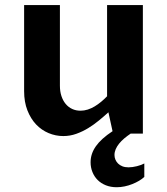

<svg xmlns="http://www.w3.org/2000/svg" viewBox="-20 -538 672 773"><path d="M77.1 -517.6H221.2V-192.9Q221.2 -169.9 227.3 -151.4Q233.4 -132.8 244.4 -119.6Q255.4 -106.4 270.5 -99.4Q285.6 -92.3 304.2 -92.3Q318.8 -92.3 333.3 -96.9Q347.7 -101.6 361.1 -109.6Q374.5 -117.7 387.2 -128.2Q399.9 -138.7 411.1 -150.4V-517.6H555.2V0H505.9Q492.2 9.3 480.2 19.3Q468.3 29.3 459.5 40.3Q450.7 51.3 445.8 62.7Q440.9 74.2 440.9 85.9Q440.9 95.7 444.6 104.5Q448.2 113.3 455.3 120.4Q462.4 127.4 472.9 131.6Q483.4 135.7 497.6 135.7Q504.9 135.7 513.7 134.5Q522.5 133.3 531.2 131.1Q540 128.9 547.9 126Q555.7 123 561 120.1V174.3Q552.2 182.6 539.8 189.9Q527.3 197.3 512.7 203.1Q498 209 481.9 212.4Q465.8 215.8 449.7 215.8Q425.8 215.8 406.2 208Q386.7 200.2 373 186.5Q359.4 172.9 352.1 154.5Q344.7 136.2 344.7 115.2Q344.7 81.1 366 50.8Q387.2 20.5 433.1 -9.8L416.5 -85.9Q398.9 -69.8 378.4 -53Q357.9 -36.1 335.2 -22.2Q312.5 -8.3 287.4 0.7Q262.2 9.8 234.9 9.8Q204.1 9.8 175.5 -2.2Q147 -14.2 125.2 -37.1Q103.5 -60.1 90.3 -93.8Q77.1 -127.4 77.1 -170.9Z"/></svg>

Font: Proza Libre
Style: SemiBold
Weight: 600
Designer: Jasper de Waard
Foundry: Jasper de Waard
Version: Version 1.000; ttfautohint (v1.4.1.8-43bc) -l 8 -r 50 -G 200